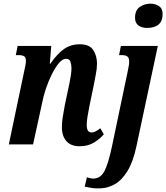

<svg xmlns="http://www.w3.org/2000/svg" viewBox="-20 -786 905 1045"><path d="M413 10Q365 10 340.5 -19Q316 -48 317 -96Q317 -119 321 -146Q325 -173 333 -215L350 -295Q353 -309 357.5 -330.5Q362 -352 365.5 -375Q369 -398 369 -415Q369 -433 363.5 -449.5Q358 -466 340 -466Q320 -466 300 -442Q280 -418 261.5 -380.5Q243 -343 229.5 -302.5Q216 -262 210 -229L160 0H28L112 -400Q115 -414 118 -428.5Q121 -443 121 -456Q121 -473 111.5 -479.5Q102 -486 82 -486H66L76 -536H259L251 -439H254Q291 -493 328 -519Q365 -545 414 -545Q467 -545 487.5 -513.5Q508 -482 508 -439Q508 -413 501 -378.5Q494 -344 489 -316L467 -210Q461 -179 456.5 -152.5Q452 -126 452 -106Q452 -65 478 -65Q498 -65 526 -88L545 -55Q526 -32 493 -11Q460 10 413 10ZM780 -634Q752 -634 733.5 -647.5Q715 -661 715 -689Q715 -730 740.5 -748Q766 -766 799 -766Q825 -766 845 -753Q865 -740 865 -710Q865 -671 843 -652.5Q821 -634 780 -634ZM527 239Q500 240 482 237.5Q464 235 441 230L453 179Q458 181 469 183.5Q480 186 488 186Q526 186 547.5 147Q569 108 590 8L676 -402Q679 -418 681 -428.5Q683 -439 683 -451Q683 -471 673.5 -478.5Q664 -486 643 -486H628L638 -536H839L723 8Q705 94 674 144.5Q643 195 605 216.5Q567 238 527 239Z"/></svg>

Font: Noto Serif ExtraCondensed
Style: Bold Italic
Weight: 700
Width: 2
Italic angle: -12°
Designer: Monotype Design Team
Foundry: Monotype Imaging Inc.
Version: Version 2.013; ttfautohint (v1.8.4.7-5d5b)